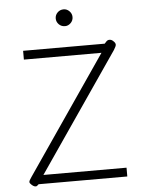

<svg xmlns="http://www.w3.org/2000/svg" viewBox="-60 -944 741 1001"><g transform="rotate(-5 310.5 -443.5)"><path d="M86 10Q73 10 58 -8Q55 -11 55 -16Q55 -23 68 -41L488 -654H82V-700H509L519 -711Q526 -718 535 -718Q546 -718 554 -710Q566 -700 566 -690Q566 -682 554 -663L131 -46H566V0H102L94 7Q91 10 86 10ZM266 -853Q266 -871 279 -884Q292 -897 311 -897Q328 -897 341 -884Q354 -871 354 -853Q354 -835 341 -822Q328 -809 311 -809Q292 -809 279 -822Q266 -835 266 -853Z"/></g></svg>

Font: Niramit ExtraLight
Style: Regular
Weight: 200
Designer: Katatrad Aksorn Co.,Ltd.
Foundry: Cadson Demak Co.,Ltd.
Version: Version 1.000; ttfautohint (v1.6)